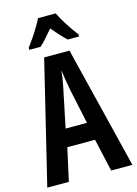

<svg xmlns="http://www.w3.org/2000/svg" viewBox="-137 -1010 772 1083"><g transform="rotate(-15 248.5 -468.5)"><path d="M373 0 330 -191H168L126 0H0L173 -714H321L497 0ZM267 -501Q261 -533 256 -563.5Q251 -594 248 -619Q243 -566 229 -502L186 -295H311ZM300 -937Q316 -904 341.5 -864Q367 -824 394 -789V-777H328Q309 -794 289.5 -815.5Q270 -837 248 -863Q226 -837 205.5 -814Q185 -791 169 -777H103V-789Q119 -810 137.5 -837Q156 -864 171.5 -890.5Q187 -917 197 -937Z"/></g></svg>

Font: Noto Sans Devanagari UI ExtraCondensed SemiBold
Style: Regular
Weight: 600
Width: 2
Designer: Jelle Bosma - Monotype Design Team
Foundry: Monotype Imaging Inc.
Version: Version 2.004; ttfautohint (v1.8.4.7-5d5b)